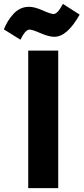

<svg xmlns="http://www.w3.org/2000/svg" viewBox="-78 -958 429 986"><path d="M221 8H67V-698H221ZM201 -769Q173 -769 130.5 -787.5Q88 -806 74 -806Q52 -806 27 -754L-58 -807Q-41 -852 -8 -887.5Q25 -923 71 -923Q100 -923 141.5 -904.5Q183 -886 197 -886Q218 -886 245 -938L331 -883Q267 -769 201 -769Z"/></svg>

Font: Repo
Style: Bold
Weight: 700
Designer: Stefan Peev
Foundry: Context Ltd
Version: Version 001.000